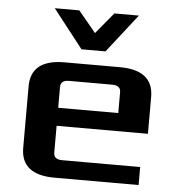

<svg xmlns="http://www.w3.org/2000/svg" viewBox="-51 -748 742 796"><g transform="rotate(5 320.0 -350.0)"><path d="M65 -112V-368Q65 -480 205 -480H435Q575 -480 575 -368V-215H195V-103Q195 -75 230 -75H555V0H205Q65 0 65 -112ZM195 -290H445V-377Q445 -405 410 -405H230Q195 -405 195 -377ZM145 -700H247L320 -612L393 -700H495L370 -540H270Z"/></g></svg>

Font: Xolonium
Style: Regular
Weight: 400
Designer: Severin Meyer
Version: Version 4.2